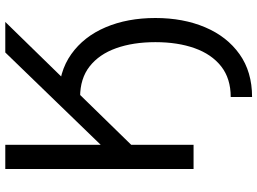

<svg xmlns="http://www.w3.org/2000/svg" viewBox="-145 -618 987 737"><g transform="rotate(-90 348.5 -249.5)"><path d="M344.7 -435.5Q415.5 -435.5 462.2 -398.9Q508.8 -362.3 532 -297.1Q555.2 -231.9 555.2 -146.5Q555.2 -61 532 4.2Q508.8 69.3 462.2 106Q415.5 142.6 344.7 142.6V224.6Q441.4 224.6 509 176.5Q576.7 128.4 612.3 44.4Q647.9 -39.6 647.9 -146.5Q647.9 -253.9 612.3 -337.6Q576.7 -421.4 509 -469.5Q441.4 -517.6 344.7 -517.6Q335 -517.6 326.9 -514.2Q318.8 -510.7 314 -506.8Q309.1 -502.9 307.6 -501L323.2 -425.3Q323.7 -430.7 325.4 -432.6Q327.1 -434.6 331.8 -435.1Q336.4 -435.5 344.7 -435.5ZM161.1 -239.3 632.8 -722.7Q622.1 -722.7 606.4 -722.7Q590.8 -722.7 574.2 -722.7Q557.6 -722.7 542.2 -722.7Q526.9 -722.7 515.6 -722.7L161.1 -356.4V-722.7H68.4V0H161.1Z"/></g></svg>

Font: Giphurs
Style: Regular
Weight: 400
Version: Version 2.010